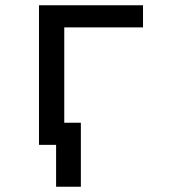

<svg xmlns="http://www.w3.org/2000/svg" viewBox="-20 -550 640 729"><path d="M287 159H193V0H128V-530H523V-446H224V-84H287Z"/></svg>

Font: Iosevka Curly Medium Extended
Style: Regular
Weight: 500
Width: 7
Monospace: yes
Designer: Belleve Invis
Foundry: Belleve Invis
Version: Version 11.1.0; ttfautohint (v1.8.3)